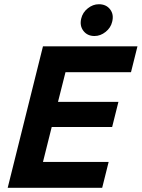

<svg xmlns="http://www.w3.org/2000/svg" viewBox="-20 -896 676 916"><path d="M467.5 0H16.7L185 -675H635.8L605 -551.7H292.5L256.7 -410H545L515 -290H226.7L185 -123.3H498.3ZM430.8 -724.2Q396.7 -724.2 377.9 -748.8Q359.2 -773.3 367.5 -807.5Q374.2 -836.7 398.8 -856.2Q423.3 -875.8 451.7 -875.8Q486.7 -875.8 505.4 -851.2Q524.2 -826.7 515 -791.7Q508.3 -763.3 483.8 -743.8Q459.2 -724.2 430.8 -724.2Z"/></svg>

Font: Funnel Sans
Style: Bold Italic
Weight: 700
Italic angle: -14.036°
Designer: NORD ID, Kristian Moeller
Foundry: Dicotype
Version: Version 1.000